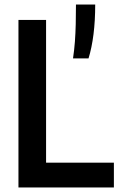

<svg xmlns="http://www.w3.org/2000/svg" viewBox="-20 -828 525 848"><path d="M61.5 0V-740H183.5V-109.5H483V0ZM302.5 -570Q308 -607 310.8 -644Q313.5 -681 314.5 -721.2Q315.5 -761.5 315.5 -808H400.5Q400.5 -736.5 393 -676.8Q385.5 -617 371 -570Z"/></svg>

Font: Encode Sans SC Condensed SemiBold
Style: Regular
Weight: 600
Width: 3
Designer: Multiple Designers
Foundry: Impallari Type
Version: Version 3.002